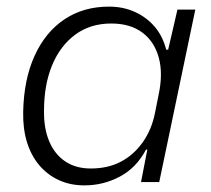

<svg xmlns="http://www.w3.org/2000/svg" viewBox="-20 -550 636 580"><path d="M235 10Q192 10 157.5 -6Q123 -22 98.5 -51Q74 -80 61.5 -120.5Q49 -161 50 -212Q52 -310 84.5 -381.5Q117 -453 174.5 -491.5Q232 -530 309 -530Q353 -530 388.5 -513.5Q424 -497 448 -468.5Q472 -440 482 -400H488L516 -521H570L461 0H406L425 -98H421Q392 -43 342 -16.5Q292 10 235 10ZM254 -41Q306 -41 345 -61.5Q384 -82 411 -120Q438 -158 448 -208L459 -263Q473 -328 459.5 -376.5Q446 -425 409.5 -452Q373 -479 316 -479Q253 -479 207.5 -445.5Q162 -412 137.5 -353Q113 -294 113 -216Q112 -163 128.5 -123.5Q145 -84 177 -62.5Q209 -41 254 -41Z"/></svg>

Font: Mona Sans ExtraLight Light
Style: Italic
Weight: 300
Italic angle: -11.6951°
Version: Version 2.000